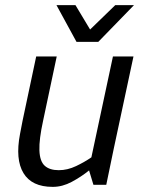

<svg xmlns="http://www.w3.org/2000/svg" viewBox="-20 -720 550 748"><path d="M185 8Q104 8 71.5 -45.5Q39 -99 58 -198L68 -250L121 -500H201L148 -250Q132 -177 133.5 -134.5Q135 -92 154 -74.5Q173 -57 209 -57Q243 -57 276.5 -73Q310 -89 336 -107L420 -500H500L423 -140L394 0H344L327 -56Q296 -31 259.5 -11.5Q223 8 186 8H185ZM502 -700 363 -557H278L200 -700H274L331 -605L429 -700Z"/></svg>

Font: Epunda Sans
Style: Italic
Weight: 400
Italic angle: -12.0243°
Designer: Simon Atzbach
Foundry: typofactur
Version: Version 2.204; ttfautohint (v1.8.4.7-5d5b)